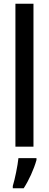

<svg xmlns="http://www.w3.org/2000/svg" viewBox="-20 -780 260 1021"><path d="M158 0V-760H62V0ZM174 71V61H78C74 101 59 174 48 209V221H106C133 180 160 121 174 71Z"/></svg>

Font: Noto Sans Lao ExtraCondensed Medium
Style: Regular
Weight: 500
Width: 2
Designer: Monotype Design Team
Foundry: Monotype Imaging Inc.
Version: Version 2.003